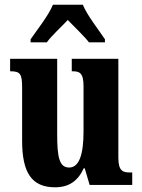

<svg xmlns="http://www.w3.org/2000/svg" viewBox="-20 -786 604 816"><path d="M110 -619V-606H179C198 -633 241 -672 268 -701C293 -675 344 -626 358 -606H426V-619C401 -657 350 -721 332 -766H205C187 -721 136 -657 110 -619ZM214 10C272 10 311 -16 336 -71H340L361 0H542V-53H533C503 -53 483 -58 483 -116V-536H285V-483H288C318 -483 335 -477 335 -419V-227C335 -134 318 -74 274 -74C232 -74 223 -118 223 -216V-536H23V-483H26C67 -483 74 -470 74 -413V-188C74 -53 114 10 214 10Z"/></svg>

Font: Noto Serif Hebrew ExtraCondensed ExtraBold
Style: Regular
Weight: 800
Width: 2
Designer: Monotype Design Team
Foundry: Monotype Imaging Inc.
Version: Version 2.004